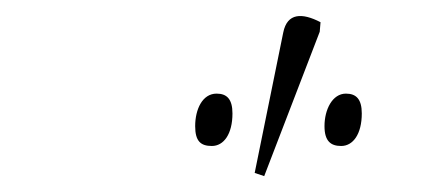

<svg xmlns="http://www.w3.org/2000/svg" viewBox="-20 -827 557 242"><path d="M313 -605 383 -787 384 -799C361 -811 342 -811 337 -786L301 -609ZM410 -643C425 -643 436 -658 436 -684C436 -702 429 -709 416 -709C399 -709 389 -689 389 -668C389 -649 397 -643 410 -643ZM247 -643C262 -643 273 -658 273 -684C273 -702 266 -709 253 -709C235 -709 226 -689 226 -668C226 -649 233 -643 247 -643Z"/></svg>

Font: Noto Serif Condensed Thin
Style: Italic
Weight: 100
Width: 3
Italic angle: -12°
Designer: Monotype Design Team
Foundry: Monotype Imaging Inc.
Version: Version 2.013